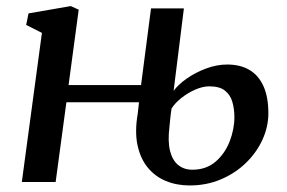

<svg xmlns="http://www.w3.org/2000/svg" viewBox="-20 -584 920 616"><path d="M588.5 11Q546.5 11 511.8 -3.5Q477 -18 453.5 -47Q430 -76 421 -119.2Q412 -162.5 422 -220L426 -256H193L158.5 0H50L114.5 -478.5L64 -504L71.5 -541L207 -564.5L232.5 -553L200 -311H432.5L464.5 -557H570L537 -292.5Q551.5 -312.5 579.2 -332Q607 -351.5 641.2 -364.2Q675.5 -377 709 -377Q750.5 -377 780 -359.8Q809.5 -342.5 825.2 -307.8Q841 -273 841 -220.5Q841 -177.5 822.2 -136.2Q803.5 -95 769.5 -61.8Q735.5 -28.5 689.2 -8.8Q643 11 588.5 11ZM597 -39.5Q641.5 -39.5 671.5 -65.2Q701.5 -91 716.8 -130.2Q732 -169.5 732 -208.5Q732 -234.5 725.5 -257Q719 -279.5 701.8 -293.2Q684.5 -307 651.5 -307Q630.5 -307 606.5 -296.5Q582.5 -286 562 -269.8Q541.5 -253.5 530.5 -236Q528 -221 526.5 -205.8Q525 -190.5 523.5 -175.5Q518 -130.5 525.5 -100.2Q533 -70 551.5 -54.8Q570 -39.5 597 -39.5Z"/></svg>

Font: Merriweather 24pt Medium
Style: Italic
Weight: 500
Italic angle: -7.8°
Version: Version 2.101